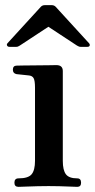

<svg xmlns="http://www.w3.org/2000/svg" viewBox="-20 -726 369 746"><path d="M52 0Q36 0 36 -16Q36 -33 52 -33Q90 -33 103 -49Q116 -65 116 -101V-385Q116 -413 110.5 -422.5Q105 -432 91 -433Q84 -434 67.5 -435.5Q51 -437 44 -438Q30 -441 30 -455Q30 -471 45 -471Q48 -471 70 -471.5Q92 -472 119.5 -472Q147 -472 170 -472.5Q193 -473 199 -473Q224 -473 224 -450V-101Q224 -65 236 -49Q248 -33 280 -33Q295 -33 295 -16Q295 0 280 0Q273 0 253 -1Q233 -2 210 -2.5Q187 -3 169 -3Q152 -3 127 -2.5Q102 -2 80.5 -1Q59 0 52 0ZM17 -544Q10 -544 7.5 -549Q5 -554 10 -559L139 -700Q145 -706 154 -706H181Q190 -706 196 -700L325 -559Q330 -554 328.5 -549Q327 -544 319 -544H293Q289 -544 286 -545.5Q283 -547 279 -549L168 -622L57 -549Q53 -547 50.5 -545.5Q48 -544 43 -544Z"/></svg>

Font: Zen Old Mincho Black
Style: Regular
Weight: 900
Designer: Yoshimichi Ohira
Foundry: Positype
Version: Version 1.001